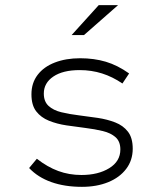

<svg xmlns="http://www.w3.org/2000/svg" viewBox="-20 -715 640 745"><path d="M298 10Q231 10 179 -8.5Q127 -27 93 -63L123 -99Q164 -67 206 -51.5Q248 -36 296 -36Q361 -36 404 -62.5Q447 -89 447 -135Q447 -166 428.5 -182.5Q410 -199 379 -206.5Q348 -214 311.5 -218.5Q275 -223 238 -228.5Q201 -234 170 -246.5Q139 -259 120.5 -283Q102 -307 102 -349Q102 -393 126 -424.5Q150 -456 193 -472.5Q236 -489 291 -489Q345 -489 390.5 -475.5Q436 -462 481 -430L455 -391Q417 -417 376 -430Q335 -443 289 -443Q224 -443 187 -418Q150 -393 150 -352Q150 -321 168.5 -304Q187 -287 218 -279.5Q249 -272 286 -267.5Q323 -263 359.5 -257.5Q396 -252 427 -240Q458 -228 476.5 -204Q495 -180 495 -138Q495 -93 469.5 -59.5Q444 -26 399.5 -8Q355 10 298 10ZM258 -579 363 -695H438L306 -579Z"/></svg>

Font: Red Hat Mono VF Light
Style: Regular
Weight: 300
Monospace: yes
Designer: Pentagram, MCKL
Foundry: Pentagram, MCKL
Version: Version 1.023